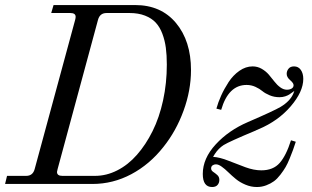

<svg xmlns="http://www.w3.org/2000/svg" viewBox="-30 -732 1240 764"><path d="M183.1 -711.9H507.8Q610.8 -711.9 670.4 -640.4Q730 -568.8 730 -453.1Q730 -372.6 700.4 -291.5Q670.9 -210.4 620.1 -147Q565.4 -77.6 492.4 -38.8Q419.4 0 337.9 0H-9.8L-2 -32.2H74.2Q100.6 -32.2 107.9 -59.1L269 -652.8Q271 -660.6 271 -665Q271 -680.2 250 -680.2H173.8ZM394 -680.2Q367.2 -680.2 359.9 -652.8L199.2 -59.1Q196.8 -49.3 196.8 -47.9Q196.8 -32.2 217.8 -32.2H348.1Q393.6 -32.2 436.5 -54Q479.5 -75.7 514.9 -116Q550.3 -156.2 577.1 -210.2Q604 -264.2 618.9 -332.5Q633.8 -400.9 633.8 -475.1Q633.8 -512.7 629.9 -542Q626 -571.3 616 -597.9Q606 -624.5 589.6 -642.1Q573.2 -659.7 546.9 -669.9Q520.5 -680.2 485.8 -680.2ZM850.1 -294.9 831.1 -299.8Q837.9 -324.7 849.9 -351.3Q861.8 -377.9 879.6 -405.3Q897.5 -432.6 922.6 -450.2Q947.8 -467.8 975.1 -467.8Q994.6 -467.8 1011.2 -458.3Q1027.8 -448.7 1039.6 -435.1Q1051.3 -421.4 1061.8 -407.7Q1072.3 -394 1085.2 -384.5Q1098.1 -375 1111.8 -375Q1122.6 -375 1130.4 -379.6Q1138.2 -384.3 1138.2 -393.1Q1138.2 -401.4 1124.5 -413.1Q1110.8 -424.8 1110.8 -438Q1110.8 -449.7 1118.2 -458.7Q1125.5 -467.8 1140.1 -467.8Q1157.2 -467.8 1167 -453.9Q1176.8 -439.9 1176.8 -418Q1176.8 -367.2 1126.7 -308.8Q1076.7 -250.5 999 -217.8H998.5L998 -217.3H997.6L997.1 -216.8H996.6L996.1 -216.3H995.6H995.1L994.6 -215.8H994.1L993.7 -215.3H993.2L992.7 -214.8H992.2H991.7L991.2 -214.4H990.7L990.2 -213.9H989.7L989.3 -213.4H988.8L988.3 -212.9Q881.8 -168.5 859.9 -154.8Q839.4 -141.6 824.7 -119.1L817.9 -107.9Q845.2 -106 879.4 -92.3Q913.6 -78.6 947 -66.4Q980.5 -54.2 1009.8 -54.2Q1057.1 -54.2 1083 -83.7Q1108.9 -113.3 1127.9 -173.8L1147 -168Q1140.1 -147.5 1136 -135.5Q1131.8 -123.5 1123 -102.1Q1114.3 -80.6 1106.4 -67.1Q1098.6 -53.7 1085.9 -37.1Q1073.2 -20.5 1060.3 -11Q1047.4 -1.5 1029.5 5.4Q1011.7 12.2 992.2 12.2Q968.8 12.2 946.8 2.9Q924.8 -6.3 908.7 -19.5Q892.6 -32.7 878.9 -46.1Q865.2 -59.6 852.3 -68.8Q839.4 -78.1 829.1 -78.1Q821.8 -78.1 815.9 -74Q810.1 -69.8 810.1 -62Q810.1 -53.7 818.1 -48.3Q826.2 -43 834.5 -35.6Q842.8 -28.3 842.8 -16.1Q842.8 -4.4 835.7 3.9Q828.6 12.2 814 12.2Q776.9 12.2 776.9 -40Q776.9 -101.6 828.4 -157.5Q879.9 -213.4 956.1 -246.1Q1060.1 -291 1086.4 -306.6Q1124 -329.1 1137.2 -359.4Q1139.2 -364.3 1141.1 -370.1Q1127 -359.9 1121.1 -356Q1115.2 -352.1 1104.7 -348.6Q1094.2 -345.2 1082 -345.2Q1061 -345.2 1043 -352.8Q1024.9 -360.4 1013.9 -369.6Q1002.9 -378.9 986.3 -386.5Q969.7 -394 951.2 -394Q878.9 -394 850.1 -294.9Z"/></svg>

Font: Flanker Steampunk
Style: Italic
Weight: 400
Italic angle: -12°
Designer: Alexey Kryukov, Leonardo Di Lena
Foundry: Alexey Kryukov, Leonardo Di Lena
Version: 1.210